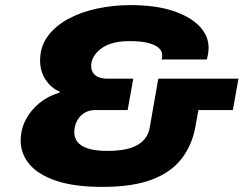

<svg xmlns="http://www.w3.org/2000/svg" viewBox="-20 -720 954 752"><path d="M382 12Q271 12 200 -12Q129 -36 95 -77Q61 -118 61 -169Q61 -213 80.5 -250.5Q100 -288 134 -316Q168 -344 213 -357L214 -361Q180 -375 158.5 -408Q137 -441 137 -483Q137 -537 166.5 -577.5Q196 -618 246.5 -645.5Q297 -673 360.5 -686.5Q424 -700 491 -700Q589 -700 657 -677.5Q725 -655 761 -617.5Q797 -580 797 -533Q797 -525 795.5 -513Q794 -501 790 -487H613Q615 -495 615 -499.5Q615 -504 615 -505Q615 -521 601 -533Q587 -545 559 -552Q531 -559 487 -559Q448 -559 419.5 -550.5Q391 -542 373 -527.5Q355 -513 346 -496Q337 -479 337 -462Q337 -445 345.5 -433.5Q354 -422 368 -417Q382 -412 398 -412H502L480 -289H354Q335 -289 320 -282.5Q305 -276 294 -264Q283 -252 277 -236Q271 -220 271 -201Q271 -180 283.5 -164Q296 -148 324.5 -138.5Q353 -129 400 -129Q459 -129 493.5 -141Q528 -153 545 -173.5Q562 -194 566 -218L600 -412H914L892 -289H757L745 -222Q732 -151 691 -98Q650 -45 574.5 -16.5Q499 12 382 12Z"/></svg>

Font: Archivo SemiBold Black
Style: Italic
Weight: 900
Italic angle: -10°
Version: Version 2.001